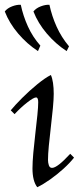

<svg xmlns="http://www.w3.org/2000/svg" viewBox="-35 -769 343 804"><path d="M121 15Q101 -11 101 -64Q101 -90 104.5 -129Q108 -168 113 -210Q118 -252 121.5 -287Q125 -322 125 -341Q125 -361 116 -361Q106 -361 79 -340Q52 -319 26 -291L10 -307Q28 -329 58 -359Q88 -389 121 -416Q154 -443 178 -455Q184 -442 187 -421.5Q190 -401 190 -376Q190 -354 186.5 -316.5Q183 -279 178 -237.5Q173 -196 169.5 -159Q166 -122 166 -99Q166 -88 169.5 -77Q173 -66 183 -66Q205 -66 259 -125L275 -109Q258 -87 231 -62.5Q204 -38 175 -17.5Q146 3 121 15ZM244 -555Q198 -585 161 -628.5Q124 -672 105 -721Q116 -735 136 -742.5Q156 -750 172 -749Q182 -702 202 -657.5Q222 -613 254 -575ZM124 -555Q78 -585 41 -628.5Q4 -672 -15 -721Q-4 -735 16 -742.5Q36 -750 52 -749Q62 -702 82 -658Q102 -614 134 -578Z"/></svg>

Font: Bona Nova
Style: Italic
Weight: 400
Italic angle: -4°
Designer: Mateusz Machalski
Foundry: Capitalics
Version: Version 4.001; ttfautohint (v1.8.3)